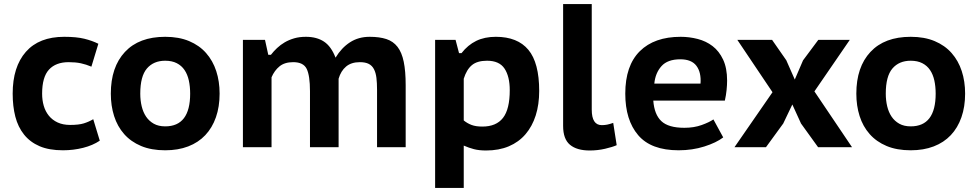

<svg xmlns="http://www.w3.org/2000/svg" viewBox="-20 -720 4782 939"><path d="M468 -32Q434 -9 386.5 3Q339 15 288 15Q220 15 173.5 -5Q127 -25 97.5 -62Q68 -99 55 -149.5Q42 -200 42 -262Q42 -393 106.5 -466.5Q171 -540 294 -540Q354 -540 392.5 -530.5Q431 -521 461 -506L427 -394Q401 -405 375.5 -410.5Q350 -416 316 -416Q253 -416 219.5 -379.5Q186 -343 186 -262Q186 -230 194 -202.5Q202 -175 219 -154Q236 -133 262 -121Q288 -109 323 -109Q365 -109 389.5 -116.5Q414 -124 436 -137Z M522 -262Q522 -392 591 -466Q660 -540 788 -540Q855 -540 905 -519Q955 -498 988 -460.5Q1021 -423 1037.5 -372.5Q1054 -322 1054 -262Q1054 -198 1036 -146.5Q1018 -95 984 -59Q950 -23 900.5 -4Q851 15 788 15Q720 15 670 -6Q620 -27 587 -64.5Q554 -102 538 -152.5Q522 -203 522 -262ZM666 -262Q666 -229 673 -200Q680 -171 694.5 -149.5Q709 -128 732 -115Q755 -102 788 -102Q910 -102 910 -262Q910 -297 903.5 -326.5Q897 -356 882.5 -377.5Q868 -399 844.5 -411Q821 -423 788 -423Q731 -423 698.5 -385Q666 -347 666 -262Z M1496 0V-274Q1496 -350 1480 -383Q1464 -416 1414 -416Q1372 -416 1347 -395.5Q1322 -375 1308 -342V0H1168V-525H1276L1292 -452H1305Q1318 -469 1335 -485Q1352 -501 1372.5 -513Q1393 -525 1418.5 -532.5Q1444 -540 1476 -540Q1529 -540 1564.5 -516.5Q1600 -493 1621 -438Q1650 -486 1691.5 -513Q1733 -540 1788 -540Q1836 -540 1869.5 -529Q1903 -518 1924 -491Q1945 -464 1954.5 -418Q1964 -372 1964 -303V0H1824V-281Q1824 -314 1821 -339Q1818 -364 1809 -381.5Q1800 -399 1783.5 -407.5Q1767 -416 1740 -416Q1698 -416 1672.5 -394.5Q1647 -373 1636 -335V0Z M2108 -525H2208L2225 -460H2237Q2268 -500 2309 -520Q2350 -540 2405 -540Q2511 -540 2564 -476.5Q2617 -413 2617 -275Q2617 -209 2600 -155.5Q2583 -102 2550 -63.5Q2517 -25 2468.5 -4.5Q2420 16 2357 16Q2323 16 2298 9.5Q2273 3 2248 -8V199H2108ZM2362 -423Q2314 -423 2288 -401.5Q2262 -380 2248 -335V-131Q2265 -117 2286 -109Q2307 -101 2339 -101Q2407 -101 2440 -143.5Q2473 -186 2473 -279Q2473 -346 2447.5 -384.5Q2422 -423 2362 -423Z M2874 -184Q2874 -108 2923 -108Q2937 -108 2949.5 -110.5Q2962 -113 2979 -119L2996 -10Q2976 -1 2939.5 7.5Q2903 16 2864 16Q2801 16 2767.5 -12Q2734 -40 2734 -104V-700H2874Z M3517 -48Q3483 -22 3424.5 -3.5Q3366 15 3299 15Q3164 15 3101 -59Q3038 -133 3038 -262Q3038 -399 3109 -469.5Q3180 -540 3309 -540Q3351 -540 3392 -529.5Q3433 -519 3465 -494.5Q3497 -470 3516.5 -428.5Q3536 -387 3536 -326Q3536 -305 3533.5 -280Q3531 -255 3525 -228H3175Q3180 -160 3214.5 -127.5Q3249 -95 3327 -95Q3374 -95 3411.5 -108.5Q3449 -122 3469 -136ZM3307 -430Q3245 -430 3215 -396.5Q3185 -363 3180 -311H3406Q3410 -366 3386 -398Q3362 -430 3307 -430Z M3758 -269 3586 -525H3756L3827 -423L3826 -424L3867 -331L3907 -424L3906 -423L3982 -525H4136L3963 -273L4147 0H3981L3896 -118L3897 -117L3855 -209L3811 -117L3812 -118L3726 0H3572Z M4168 -262Q4168 -392 4237 -466Q4306 -540 4434 -540Q4501 -540 4551 -519Q4601 -498 4634 -460.5Q4667 -423 4683.5 -372.5Q4700 -322 4700 -262Q4700 -198 4682 -146.5Q4664 -95 4630 -59Q4596 -23 4546.5 -4Q4497 15 4434 15Q4366 15 4316 -6Q4266 -27 4233 -64.5Q4200 -102 4184 -152.5Q4168 -203 4168 -262ZM4312 -262Q4312 -229 4319 -200Q4326 -171 4340.5 -149.5Q4355 -128 4378 -115Q4401 -102 4434 -102Q4556 -102 4556 -262Q4556 -297 4549.5 -326.5Q4543 -356 4528.5 -377.5Q4514 -399 4490.5 -411Q4467 -423 4434 -423Q4377 -423 4344.5 -385Q4312 -347 4312 -262Z"/></svg>

Font: PT Sans Caption
Style: Bold
Weight: 700
Designer: A.Korolkova, O.Umpeleva, V.Yefimov
Foundry: ParaType Ltd
Version: Version 2.003W OFL